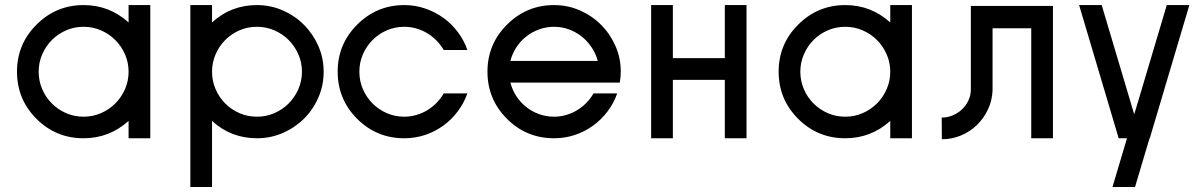

<svg xmlns="http://www.w3.org/2000/svg" viewBox="-20 -542 4717 756"><path d="M309.1 2.4Q200.2 2.4 123.5 -74.2Q46.9 -150.9 46.9 -259.8Q46.9 -368.2 123.5 -444.8Q200.7 -522 309.1 -522Q410.6 -522 486.3 -453.6V-522H571.8V2.4H486.3V-65.9Q410.6 2.4 309.1 2.4ZM309.1 -82.5Q345.2 -82.5 377.4 -96.4Q409.7 -110.4 433.8 -134.5Q458 -158.7 472.2 -190.9Q486.3 -223.1 486.3 -259.8Q486.3 -295.9 472.2 -328.1Q458 -360.4 433.8 -384.5Q409.7 -408.7 377.4 -422.6Q345.2 -436.5 309.1 -436.5Q272.5 -436.5 240.5 -422.6Q208.5 -408.7 184.3 -384.5Q160.2 -360.4 146.2 -328.1Q132.3 -295.9 132.3 -259.8Q132.3 -223.1 146.2 -190.9Q160.2 -158.7 184.3 -134.5Q208.5 -110.4 240.5 -96.4Q272.5 -82.5 309.1 -82.5Z M991.7 2.4Q889.2 2.4 814.9 -65.9V194.3H729.5V-522H814.9V-453.6Q889.2 -522 991.7 -522Q1045.4 -522 1093 -501.2Q1140.6 -480.5 1176.5 -444.6Q1212.4 -408.7 1233.4 -361.1Q1254.4 -313.5 1254.4 -259.8Q1254.4 -205.6 1233.6 -158Q1212.9 -110.4 1177 -74.7Q1141.1 -39.1 1093.3 -18.3Q1045.4 2.4 991.7 2.4ZM991.7 -82.5Q1027.8 -82.5 1060.1 -96.4Q1092.3 -110.4 1116.5 -134.5Q1140.6 -158.7 1154.8 -190.9Q1168.9 -223.1 1168.9 -259.8Q1168.9 -295.9 1154.8 -328.1Q1140.6 -360.4 1116.5 -384.5Q1092.3 -408.7 1060.1 -422.6Q1027.8 -436.5 991.7 -436.5Q955.1 -436.5 923.1 -422.6Q891.1 -408.7 866.9 -384.5Q842.8 -360.4 828.9 -328.1Q814.9 -295.9 814.9 -259.8Q814.9 -223.1 828.9 -190.9Q842.8 -158.7 866.9 -134.5Q891.1 -110.4 923.1 -96.4Q955.1 -82.5 991.7 -82.5Z M1571.8 2.4Q1462.9 2.4 1386.2 -74.2Q1309.6 -150.9 1309.6 -259.8Q1309.6 -368.2 1386.2 -444.8Q1463.4 -522 1571.8 -522Q1614.7 -522 1654.1 -508.5Q1693.4 -495.1 1725.8 -471.7Q1758.3 -448.2 1782.7 -415.8Q1807.1 -383.3 1820.3 -345.2H1727.1Q1715.8 -364.7 1699.5 -381.6Q1683.1 -398.4 1663.1 -410.6Q1643.1 -422.9 1619.9 -429.7Q1596.7 -436.5 1571.8 -436.5Q1535.2 -436.5 1503.2 -422.6Q1471.2 -408.7 1447 -384.5Q1422.9 -360.4 1408.9 -328.1Q1395 -295.9 1395 -259.8Q1395 -223.1 1408.9 -190.9Q1422.9 -158.7 1447 -134.5Q1471.2 -110.4 1503.2 -96.4Q1535.2 -82.5 1571.8 -82.5Q1596.7 -82.5 1619.9 -89.4Q1643.1 -96.2 1663.1 -108.4Q1683.1 -120.6 1699.5 -137.5Q1715.8 -154.3 1727.1 -174.3H1820.3Q1807.1 -136.2 1782.7 -103.8Q1758.3 -71.3 1725.8 -47.6Q1693.4 -23.9 1654.1 -10.7Q1614.7 2.4 1571.8 2.4Z M2161.6 2.4Q2052.7 2.4 1976.1 -74.2Q1899.4 -150.9 1899.4 -259.8Q1899.4 -368.2 1976.1 -444.8Q2053.2 -522 2161.6 -522Q2215.3 -522 2262.9 -501.2Q2310.5 -480.5 2346.4 -444.6Q2382.3 -408.7 2403.3 -361.1Q2424.3 -313.5 2424.3 -259.8Q2424.3 -249.5 2423.3 -238.8Q2422.4 -228 2420.4 -216.8H1989.7Q1997.1 -188 2012.9 -163.6Q2028.8 -139.2 2051.5 -121.1Q2074.2 -103 2102.3 -92.8Q2130.4 -82.5 2161.6 -82.5Q2186.5 -82.5 2209.7 -89.4Q2232.9 -96.2 2252.9 -108.4Q2272.9 -120.6 2289.3 -137.5Q2305.7 -154.3 2316.9 -174.3H2410.2Q2397 -136.2 2372.6 -103.8Q2348.1 -71.3 2315.7 -47.6Q2283.2 -23.9 2243.9 -10.7Q2204.6 2.4 2161.6 2.4ZM1989.7 -302.2H2333.5Q2326.2 -330.6 2309.8 -355.2Q2293.5 -379.9 2270.8 -397.9Q2248 -416 2220.2 -426.3Q2192.4 -436.5 2161.6 -436.5Q2130.9 -436.5 2102.8 -426.3Q2074.7 -416 2052 -398.2Q2029.3 -380.4 2013.2 -355.7Q1997.1 -331.1 1989.7 -302.2Z M2629.4 2.4H2543.9V-522H2629.4V-313H2834V-522H2919.4V2.4H2834V-227.5H2629.4Z M3308.1 2.4Q3199.2 2.4 3122.6 -74.2Q3045.9 -150.9 3045.9 -259.8Q3045.9 -368.2 3122.6 -444.8Q3199.7 -522 3308.1 -522Q3409.7 -522 3485.4 -453.6V-522H3570.8V2.4H3485.4V-65.9Q3409.7 2.4 3308.1 2.4ZM3308.1 -82.5Q3344.2 -82.5 3376.5 -96.4Q3408.7 -110.4 3432.9 -134.5Q3457 -158.7 3471.2 -190.9Q3485.4 -223.1 3485.4 -259.8Q3485.4 -295.9 3471.2 -328.1Q3457 -360.4 3432.9 -384.5Q3408.7 -408.7 3376.5 -422.6Q3344.2 -436.5 3308.1 -436.5Q3271.5 -436.5 3239.5 -422.6Q3207.5 -408.7 3183.3 -384.5Q3159.2 -360.4 3145.3 -328.1Q3131.3 -295.9 3131.3 -259.8Q3131.3 -223.1 3145.3 -190.9Q3159.2 -158.7 3183.3 -134.5Q3207.5 -110.4 3239.5 -96.4Q3271.5 -82.5 3308.1 -82.5Z M3688 -79.1Q3710.4 -79.1 3731 -87.6Q3751.5 -96.2 3767.1 -110.6Q3782.7 -125 3792.2 -144.5Q3801.8 -164.1 3802.7 -186V-518.6H4126V2.4H4040.5V-430.7H3888.2V-186Q3886.7 -146.5 3870.4 -111.6Q3854 -76.7 3827.1 -50.3Q3800.3 -23.9 3764.4 -8.8Q3728.5 6.3 3688.5 6.3Z M4384.8 2.4 4229 -522H4317.9L4445.8 -92.3L4451.7 -110.4L4574.2 -522H4663.1L4507.3 2.4H4506.3L4449.2 194.3H4360.4L4417.5 2.4Z"/></svg>

Font: Proletarsk
Style: Regular
Weight: 400
Designer: Peter Wiegel, original typeface by Carl Albert Fahrenwaldt 1901
Foundry: Peter Wiegel
Version: Version 1.000 2010 initial release